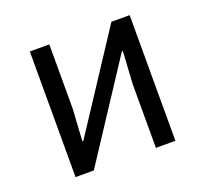

<svg xmlns="http://www.w3.org/2000/svg" viewBox="-96 -629 792 741"><g transform="rotate(-20 300.0 -258.0)"><path d="M95 -516H175V-253L167 -121H171L430 -516H505V0H425V-263L433 -395H429L170 0H95Z"/></g></svg>

Font: iA Writer Duo V
Style: Regular
Weight: 400
Designer: Mike Abbink, Paul van der Laan, Pieter van Rosmalen, Oliver Reichenstein
Foundry: Information Architects Inc.
Version: Version 2.000